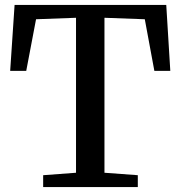

<svg xmlns="http://www.w3.org/2000/svg" viewBox="-20 -763 736 783"><path d="M290 -58.5V-690.5L127 -684.5L87 -474H21.5L39.5 -743H658L674.5 -474H609.5L570.5 -684.5L406 -690.5V-58.5L542 -48.5V0H156V-48.5Z"/></svg>

Font: Merriweather 28pt Medium
Style: Regular
Weight: 500
Version: Version 2.100